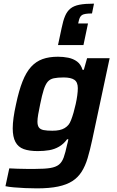

<svg xmlns="http://www.w3.org/2000/svg" viewBox="-20 -830 644 1056"><path d="M183 206Q151 206 118 204.5Q85 203 56.5 200.5Q28 198 10 194L31 96Q51 97 75.5 98Q100 99 126 99Q152 99 174 99Q226 99 256.5 94Q287 89 304 75.5Q321 62 330.5 35.5Q340 9 349 -34Q351 -42 353 -49Q355 -56 356 -64H349Q330 -38 305 -23.5Q280 -9 251 -4Q222 1 188 1Q141 1 110.5 -10Q80 -21 65 -49Q50 -77 50 -124Q50 -150 54.5 -183Q59 -216 68 -256Q84 -332 104 -382.5Q124 -433 151 -462.5Q178 -492 214 -505Q250 -518 299 -518Q328 -518 355.5 -512.5Q383 -507 404 -491.5Q425 -476 434 -446H441L459 -510H583L487 -60Q475 -4 462 39.5Q449 83 429 114.5Q409 146 378 166Q347 186 299.5 196Q252 206 183 206ZM268 -111Q290 -111 306.5 -114.5Q323 -118 335.5 -125.5Q348 -133 357 -144Q364 -152 371 -170Q378 -188 384.5 -210.5Q391 -233 396.5 -258Q402 -283 405 -305.5Q408 -328 408 -345Q408 -378 389 -391Q370 -404 330 -404Q297 -404 276 -399.5Q255 -395 242.5 -380.5Q230 -366 220.5 -336.5Q211 -307 201 -257Q194 -224 190 -200.5Q186 -177 186 -161Q186 -140 194 -129Q202 -118 220.5 -114.5Q239 -111 268 -111ZM299 -582 319 -676Q327 -716 338 -742Q349 -768 367.5 -783Q386 -798 417 -804Q448 -810 497 -810L486 -756Q445 -756 431.5 -747.5Q418 -739 413 -714L410 -701H464L439 -582Z"/></svg>

Font: Saira Thin SemiBold
Style: Italic
Weight: 600
Italic angle: -12°
Version: Version 1.101